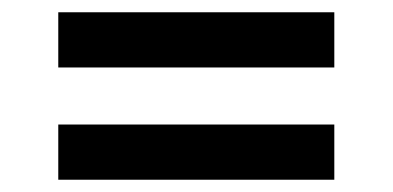

<svg xmlns="http://www.w3.org/2000/svg" viewBox="-20 -492 640 313"><path d="M75 -472V-382H525V-472ZM75 -199H525V-289H75Z"/></svg>

Font: LT Wave Mono Medium
Style: Regular
Weight: 500
Designer: Daniel Lyons
Version: Version 2.5 (Glyphs App)